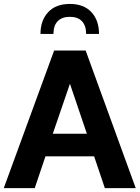

<svg xmlns="http://www.w3.org/2000/svg" viewBox="-21 -976 725 996"><path d="M341.3 -955.6Q268.6 -955.6 228.8 -912.8Q189 -870.1 189 -799.8H256.3Q256.3 -843.3 278.3 -866Q300.3 -888.7 341.3 -888.7Q382.3 -888.7 404.1 -866Q425.8 -843.3 425.8 -799.8H492.7Q492.7 -870.1 453.4 -912.8Q414.1 -955.6 341.3 -955.6ZM214.8 -165H467.3L522.9 0H683.1L423.3 -713.9H259.8L-1.5 0H159.2ZM252.9 -282.2 341.8 -541.5 429.7 -282.2Z"/></svg>

Font: Estedad-FD-VF Thin
Style: Regular
Weight: 100
Designer: Amin Abedi
Version: Version 5.0